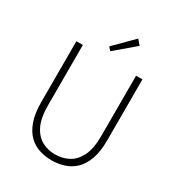

<svg xmlns="http://www.w3.org/2000/svg" viewBox="-219 -1079 1138 1231"><g transform="rotate(30 350.0 -464.0)"><path d="M349 13Q303 13 259 -0.5Q215 -14 181 -47Q147 -80 126.5 -136.5Q106 -193 106 -278V-728H154V-284Q154 -187 181.5 -132Q209 -77 253.5 -54Q298 -31 349 -31Q402 -31 447 -54Q492 -77 520 -132Q548 -187 548 -284V-728H595V-278Q595 -193 574.5 -136.5Q554 -80 519 -47Q484 -14 439.5 -0.5Q395 13 349 13ZM326 -781 305 -805 441 -941 472 -905Z"/></g></svg>

Font: Noto Sans SC Thin ExtraLight
Style: Regular
Weight: 250
Version: Version 2.004-H2;hotconv 1.0.118;makeotfexe 2.5.65603